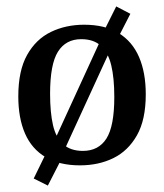

<svg xmlns="http://www.w3.org/2000/svg" viewBox="-20 -505 511 598"><path d="M229 10Q165 10 122 -15.5Q79 -41 58 -89Q37 -137 37 -205Q37 -285 64.5 -334Q92 -383 138.5 -405.5Q185 -428 242 -428Q307 -428 349.5 -402Q392 -376 413 -327.5Q434 -279 434 -211Q434 -132 406.5 -83.5Q379 -35 333 -12.5Q287 10 229 10ZM129 73 85 51 125 -31 139 -44 295 -384 300 -401 342 -485 386 -462 345 -382 332 -368 176 -28 172 -11ZM238 -35Q287 -35 311.5 -73.5Q336 -112 336 -203Q336 -262 326.5 -301.5Q317 -341 294.5 -362Q272 -383 233 -383Q185 -383 160.5 -344Q136 -305 136 -213Q136 -155 145 -115.5Q154 -76 177 -55.5Q200 -35 238 -35Z"/></svg>

Font: Rasa Medium
Style: Regular
Weight: 500
Designer: Anna Giedrys (Yrsa+Rasa design), David Brezina (Yrsa art-direction, Rasa art-direction, design)
Foundry: Rosetta Type Foundry
Version: Version 2.004